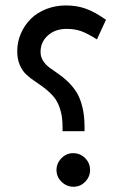

<svg xmlns="http://www.w3.org/2000/svg" viewBox="-20 -694 453 712"><path d="M252.9 -1.5Q227.1 -1.5 208.3 -19.8Q189.5 -38.1 189.5 -63.5Q189.5 -88.4 207.8 -107.2Q226.1 -126 251 -126Q277.3 -126 295.7 -107.7Q314 -89.4 314 -63.5Q314 -38.6 295.9 -20Q277.8 -1.5 252.9 -1.5ZM211.9 -207.5V-224.6Q211.9 -262.2 202.6 -290.5Q193.4 -318.8 178.5 -335.9Q163.6 -353 145.8 -366.7Q127.9 -380.4 110.1 -392.1Q92.3 -403.8 77.4 -417.7Q62.5 -431.6 53.2 -453.4Q43.9 -475.1 43.9 -504.4Q43.9 -538.6 57.4 -569.6Q70.8 -600.6 94 -623.8Q117.2 -647 151.4 -660.4Q185.5 -673.8 224.6 -673.8Q265.1 -673.8 298.8 -661.6Q332.5 -649.4 373 -620.6L339.4 -547.9Q306.6 -568.8 282.5 -577.9Q258.3 -586.9 227.1 -586.9Q184.6 -586.9 157.5 -562.5Q130.4 -538.1 130.4 -501.5Q130.4 -483.4 139.4 -469Q148.4 -454.6 162.8 -443.8Q177.2 -433.1 194.6 -421.4Q211.9 -409.7 229.2 -393.6Q246.6 -377.4 261 -356.4Q275.4 -335.4 284.4 -301.5Q293.5 -267.6 293.5 -224.6V-207.5Z"/></svg>

Font: Samim FD
Style: FD
Weight: 400
Foundry: DejaVu fonts team - Redesigned by Saber Rastikerdar
Version: Version 4.00 December 17, 2020